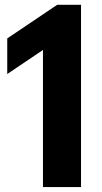

<svg xmlns="http://www.w3.org/2000/svg" viewBox="-20 -762 416 782"><path d="M155 0V-558.5L9.5 -460.5V-605.5L213 -742.5H310V0Z"/></svg>

Font: Encode Sans SemiCondensed SemiCondensed
Style: Bold
Weight: 700
Width: 4
Designer: Multiple Designers
Foundry: Impallari Type
Version: Version 3.000; ttfautohint (v1.8.3) -l 8 -r 50 -G 200 -x 14 